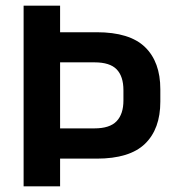

<svg xmlns="http://www.w3.org/2000/svg" viewBox="-20 -659 620 679"><path d="M151 -98V-205H314Q368 -205 392.2 -230.2Q416.5 -255.5 416.5 -303.5V-340Q416.5 -389 392.5 -413.8Q368.5 -438.5 314.5 -438.5H151V-545H322Q438.5 -545 492.8 -492.5Q547 -440 547 -343.5V-299.5Q547 -203 492.8 -150.5Q438.5 -98 322 -98ZM63.5 0V-639H192.5V-520V-470V-170.5V-123V0Z"/></svg>

Font: Anek Gujarati SemiBold
Style: Regular
Weight: 600
Designer: Mrunmayee Ghaisas (Gujarati), Yesha Goshar (Latin)
Foundry: Ek Type
Version: Version 1.003